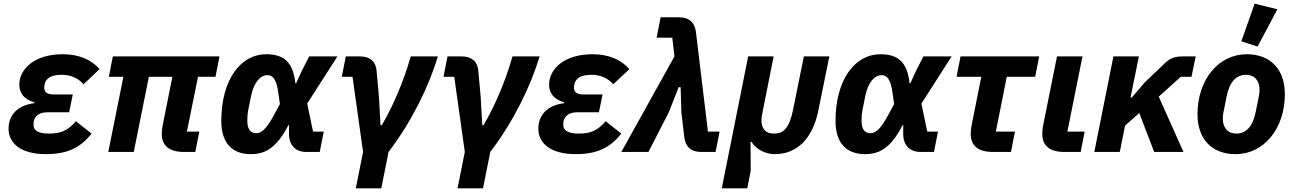

<svg xmlns="http://www.w3.org/2000/svg" viewBox="-20 -835 7111 1055"><path d="M397 -169C353 -117 314 -101 248 -101C186 -101 164 -121 164 -149C164 -161 165 -166 166 -170C173 -200 198 -218 241 -218H360L380 -316H273C238 -316 223 -330 223 -353C223 -361 224 -367 226 -375C234 -405 261 -424 319 -424C369 -424 409 -406 439 -372L527 -455C481 -509 411 -537 325 -537C168 -537 86 -455 86 -369C86 -325 113 -287 169 -273L168 -268C76 -256 27 -203 27 -127C27 -49 93 12 232 12C348 12 421 -22 483 -101Z M1053 0 1075 -112H1007L1068 -413H1164L1186 -525H600L578 -413H658L575 0H715L798 -413H927L873 -142C870 -127 869 -109 869 -99C869 -33 911 0 992 0Z M1759 -112H1700L1668 -266L1834 -525H1679L1639 -447L1607 -377H1603C1591 -489 1544 -537 1443 -537C1302 -537 1196 -397 1196 -170C1196 -48 1257 12 1358 12C1440 12 1501 -24 1565 -148H1568V-99C1568 -36 1605 0 1663 0H1737ZM1388 -103C1359 -103 1339 -122 1339 -170C1339 -194 1340 -209 1345 -235L1359 -305C1376 -388 1413 -422 1450 -422C1479 -422 1499 -399 1509 -327L1518 -263L1482 -197C1442 -123 1414 -103 1388 -103Z M1935 200H2075L2115 0C2243 -168 2336 -359 2386 -525H2237C2197 -385 2140 -253 2078 -147H2071L2062 -306L2049 -448C2045 -496 2013 -525 1959 -525H1880L1858 -413H1917L1975 0Z M2494 200H2634L2674 0C2802 -168 2895 -359 2945 -525H2796C2756 -385 2699 -253 2637 -147H2630L2621 -306L2608 -448C2604 -496 2572 -525 2518 -525H2439L2417 -413H2476L2534 0Z M3308 -169C3264 -117 3225 -101 3159 -101C3097 -101 3075 -121 3075 -149C3075 -161 3076 -166 3077 -170C3084 -200 3109 -218 3152 -218H3271L3291 -316H3184C3149 -316 3134 -330 3134 -353C3134 -361 3135 -367 3137 -375C3145 -405 3172 -424 3230 -424C3280 -424 3320 -406 3350 -372L3438 -455C3392 -509 3322 -537 3236 -537C3079 -537 2997 -455 2997 -369C2997 -325 3024 -287 3080 -273L3079 -268C2987 -256 2938 -203 2938 -127C2938 -49 3004 12 3143 12C3259 12 3332 -22 3394 -101Z M3686 -525 3394 0H3543L3655 -218L3709 -356H3720L3724 -218L3740 -81C3746 -31 3775 0 3833 0H3912L3934 -112H3870L3804 -659C3798 -709 3769 -740 3711 -740H3610L3588 -628H3674Z M3946 200H4086L4105 103L4104 -56H4109C4137 -10 4191 12 4237 12C4356 12 4444 -69 4476 -225L4537 -525H4397L4338 -233C4316 -125 4283 -101 4232 -101C4188 -101 4164 -126 4164 -174C4164 -190 4167 -204 4174 -239L4231 -525H4091Z M5134 -112H5075L5043 -266L5209 -525H5054L5014 -447L4982 -377H4978C4966 -489 4919 -537 4818 -537C4677 -537 4571 -397 4571 -170C4571 -48 4632 12 4733 12C4815 12 4876 -24 4940 -148H4943V-99C4943 -36 4980 0 5038 0H5112ZM4763 -103C4734 -103 4714 -122 4714 -170C4714 -194 4715 -209 4720 -235L4734 -305C4751 -388 4788 -422 4825 -422C4854 -422 4874 -399 4884 -327L4893 -263L4857 -197C4817 -123 4789 -103 4763 -103Z M5535 0 5557 -112H5452L5512 -413H5668L5690 -525H5258L5236 -413H5372L5318 -142C5315 -127 5314 -109 5314 -99C5314 -33 5356 0 5437 0Z M5940 -112H5845L5928 -525H5788L5711 -142C5708 -127 5707 -109 5707 -99C5707 -33 5749 0 5830 0H5918Z M6322 0H6483L6347 -304L6468 -413H6527L6550 -525H6480C6436 -525 6412 -517 6382 -489L6270 -382L6199 -299H6192L6238 -525H6098L5993 0H6133L6162 -145L6240 -214Z M6999 -784 6874 -815 6801 -608 6890 -579ZM6769 12C6925 12 7040 -128 7040 -318C7040 -456 6959 -537 6831 -537C6675 -537 6560 -397 6560 -207C6560 -69 6641 12 6769 12ZM6774 -101C6725 -101 6699 -134 6699 -184C6699 -197 6701 -209 6702 -215L6721 -309C6736 -384 6773 -424 6826 -424C6875 -424 6901 -391 6901 -341C6901 -328 6899 -316 6898 -310L6879 -216C6864 -141 6827 -101 6774 -101Z"/></svg>

Font: Braiins Sans
Style: Bold Italic
Weight: 700
Italic angle: -11.31°
Designer: Mike Abbink, Paul van der Laan, Pieter van Rosmalen, Jiri Chlebus, Lubos Buracinsky
Foundry: Bold Monday, Sudetype
Version: Version 1.000;hotconv 1.0.109;makeotfexe 2.5.65596